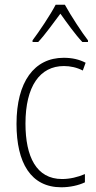

<svg xmlns="http://www.w3.org/2000/svg" viewBox="-20 -784 406 814"><path d="M255 -764H216C193 -720 146 -650 118 -613V-606H142C172 -638 208 -689 236 -726C264 -687 298 -639 329 -606H353V-613C330 -642 280 -718 255 -764ZM240 10C276 10 313 2 340 -11V-46C310 -33 276 -25 243 -25C134 -25 88 -120 88 -260C88 -418 149 -504 251 -504C278 -504 306 -498 331 -485L343 -518C316 -532 286 -539 250 -539C125 -539 50 -437 50 -259C50 -93 111 10 240 10Z"/></svg>

Font: Noto Sans Condensed ExtraLight
Style: Regular
Weight: 200
Width: 3
Designer: Monotype Design Team
Foundry: Monotype Imaging Inc.
Version: Version 2.013